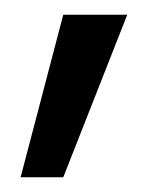

<svg xmlns="http://www.w3.org/2000/svg" viewBox="-20 -118 212 261"><path d="M8 123 66 -98H153L66 123Z"/></svg>

Font: DM Sans 9pt 36pt
Style: Regular
Weight: 400
Version: Version 4.004;gftools[0.9.30]